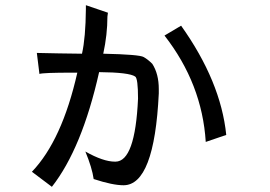

<svg xmlns="http://www.w3.org/2000/svg" viewBox="-20 -668 1040 740"><path d="M378 -461Q394 -535 394 -604Q395 -611 396 -619L311 -648V-633Q310 -523 296 -461Q203 -462 122 -464L132 -383Q145 -388 261 -388H278Q219 -127 103 -6L180 52Q296 -96 362 -390Q478 -389 501 -373Q512 -366 512 -288Q501 -45 425 -45H423Q378 -45 309 -84Q335 -21 341 22Q414 46 456 46Q575 46 592 -308Q592 -316 592 -325Q592 -383 567 -422Q550 -439 534 -448Q518 -458 378 -461ZM678 -569 614 -531Q759 -345 773 -121L852 -148Q831 -354 678 -569Z"/></svg>

Font: Sawarabi Gothic
Style: Regular
Weight: 400
Designer: mshio (mshio@users.sourceforge.jp)
Version: Version 20141215